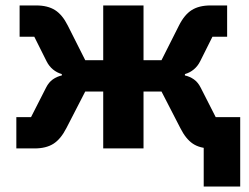

<svg xmlns="http://www.w3.org/2000/svg" viewBox="-20 -545 914 705"><path d="M728 140V-47L761 0H755Q714 0 688 -17.5Q662 -35 642 -75L573 -209H507V0H359V-209H293L224 -75Q203 -34 176 -17Q149 0 107 0H40V-115H94L149 -223Q159 -243 174 -253.5Q189 -264 207 -268V-273Q189 -278 174.5 -290Q160 -302 151 -320L106 -410H52V-525H113Q155 -525 182 -508Q209 -491 229 -451L293 -324H359V-525H507V-324H573L637 -451Q657 -491 684 -508Q711 -525 753 -525H814V-410H760L715 -320Q706 -302 691.5 -290Q677 -278 659 -273V-268Q677 -264 692 -253.5Q707 -243 717 -223L772 -115H862V140Z"/></svg>

Font: IBM Plex Sans
Style: Regular
Weight: 400
Designer: Mike Abbink, Paul van der Laan, Pieter van Rosmalen
Foundry: Bold Monday
Version: Version 3.201